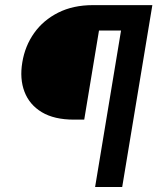

<svg xmlns="http://www.w3.org/2000/svg" viewBox="-20 -748 629 768"><path d="M561.5 -626H376L316.9 -269.5H275.4Q196.8 -269.5 147.2 -299.3Q97.7 -329.1 77.9 -381.1Q58.1 -433.1 69.3 -499Q80.1 -564.5 116.7 -616Q153.3 -667.5 212.9 -697.5Q272.5 -727.5 351.6 -727.5H578.6ZM360.4 0 481 -727.5H589.4L468.8 0Z"/></svg>

Font: Inter 28pt SemiBold
Style: Italic
Weight: 600
Italic angle: -9.3988°
Designer: Rasmus Andersson
Foundry: rsms
Version: Version 4.001;git-66647c0bb